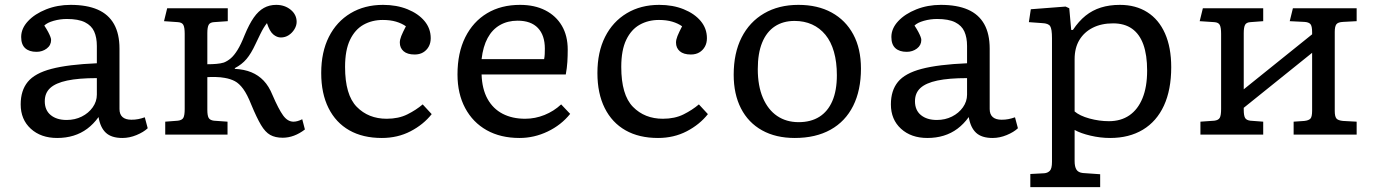

<svg xmlns="http://www.w3.org/2000/svg" viewBox="-20 -553 5652 789"><path d="M215 14Q148 14 106.5 -24Q65 -62 65 -124Q65 -181 94 -216.5Q123 -252 191.5 -270Q260 -288 378 -293V-364Q378 -399 367 -423.5Q356 -448 329 -461.5Q302 -475 255 -475Q227 -475 200.5 -467.5Q174 -460 162 -448Q172 -433 178 -421.5Q184 -410 187 -402Q190 -394 190 -389Q190 -367 172 -353.5Q154 -340 130 -340Q100 -340 83.5 -355Q67 -370 67 -401Q67 -436 95 -466Q123 -496 169.5 -514.5Q216 -533 270 -533Q337 -533 381.5 -513.5Q426 -494 448.5 -454Q471 -414 471 -353V-105Q471 -83 483.5 -72Q496 -61 520 -61Q535 -61 548 -63.5Q561 -66 575 -71L587 -26Q570 -10 541 2Q512 14 483 14Q438 14 415 -7.5Q392 -29 385 -72Q364 -43 338.5 -24Q313 -5 282 4.5Q251 14 215 14ZM254 -60Q288 -60 316 -74Q344 -88 361 -112Q378 -136 378 -164V-232Q303 -232 256 -222Q209 -212 186.5 -191.5Q164 -171 164 -137Q164 -100 188.5 -80Q213 -60 254 -60Z M1142 13Q1111 13 1090.5 1.5Q1070 -10 1052.5 -39.5Q1035 -69 1013 -122Q996 -165 979.5 -187.5Q963 -210 945 -219.5Q927 -229 903 -233Q887 -236 867 -236.5Q847 -237 832 -236V-102Q832 -78 837.5 -68.5Q843 -59 859 -57L915 -53V0H659V-53L711 -57Q728 -59 733.5 -69Q739 -79 739 -105V-414Q739 -440 733.5 -450.5Q728 -461 711 -462L654 -466L667 -519H916V-466L859 -462Q843 -461 837.5 -451Q832 -441 832 -417V-289Q852 -289 869.5 -290.5Q887 -292 900 -296Q915 -302 928.5 -313.5Q942 -325 956 -347.5Q970 -370 985 -408Q1004 -454 1023 -481Q1042 -508 1064.5 -520.5Q1087 -533 1115 -533Q1150 -533 1174.5 -513Q1199 -493 1199 -463Q1199 -448 1190 -433Q1181 -418 1166.5 -408.5Q1152 -399 1134 -399Q1118 -399 1103 -411.5Q1088 -424 1077 -458Q1070 -449 1063.5 -438.5Q1057 -428 1049.5 -412.5Q1042 -397 1030 -372Q1012 -333 993 -310.5Q974 -288 945 -273V-270Q984 -268 1013 -256Q1042 -244 1063.5 -221.5Q1085 -199 1100 -162Q1125 -104 1143.5 -78.5Q1162 -53 1186 -53Q1194 -53 1203 -55.5Q1212 -58 1222 -63L1233 -21Q1211 -4 1188 4.5Q1165 13 1142 13Z M1549 14Q1471 14 1415.5 -17.5Q1360 -49 1330 -109Q1300 -169 1300 -253Q1300 -339 1331.5 -401.5Q1363 -464 1420.5 -498.5Q1478 -533 1554 -533Q1610 -533 1654.5 -515Q1699 -497 1724.5 -466.5Q1750 -436 1750 -396Q1750 -376 1741.5 -361Q1733 -346 1718.5 -337.5Q1704 -329 1684 -329Q1654 -329 1638.5 -342.5Q1623 -356 1623 -378Q1623 -390 1629 -405Q1635 -420 1648 -445Q1631 -457 1607.5 -464Q1584 -471 1553 -471Q1509 -471 1474 -451.5Q1439 -432 1418.5 -389.5Q1398 -347 1398 -278Q1398 -163 1446 -114Q1494 -65 1569 -65Q1618 -65 1654 -83Q1690 -101 1717 -124L1754 -84Q1720 -41 1667 -13.5Q1614 14 1549 14Z M2115 14Q2037 14 1980 -18Q1923 -50 1891.5 -109Q1860 -168 1860 -247Q1860 -336 1892 -400Q1924 -464 1981.5 -498.5Q2039 -533 2117 -533Q2177 -533 2221 -510.5Q2265 -488 2289 -447Q2313 -406 2313 -349Q2313 -323 2311.5 -298.5Q2310 -274 2305 -247H1959Q1961 -187 1983.5 -146.5Q2006 -106 2045.5 -85.5Q2085 -65 2138 -65Q2179 -65 2217.5 -80.5Q2256 -96 2286 -124L2323 -85Q2286 -39 2230.5 -12.5Q2175 14 2115 14ZM1959 -310H2216Q2218 -320 2218.5 -330.5Q2219 -341 2219 -353Q2219 -408 2190.5 -438Q2162 -468 2107 -468Q2066 -468 2034.5 -450Q2003 -432 1984 -397Q1965 -362 1959 -310Z M2684 14Q2606 14 2550.5 -17.5Q2495 -49 2465 -109Q2435 -169 2435 -253Q2435 -339 2466.5 -401.5Q2498 -464 2555.5 -498.5Q2613 -533 2689 -533Q2745 -533 2789.5 -515Q2834 -497 2859.5 -466.5Q2885 -436 2885 -396Q2885 -376 2876.5 -361Q2868 -346 2853.5 -337.5Q2839 -329 2819 -329Q2789 -329 2773.5 -342.5Q2758 -356 2758 -378Q2758 -390 2764 -405Q2770 -420 2783 -445Q2766 -457 2742.5 -464Q2719 -471 2688 -471Q2644 -471 2609 -451.5Q2574 -432 2553.5 -389.5Q2533 -347 2533 -278Q2533 -163 2581 -114Q2629 -65 2704 -65Q2753 -65 2789 -83Q2825 -101 2852 -124L2889 -84Q2855 -41 2802 -13.5Q2749 14 2684 14Z M3246 14Q3168 14 3111.5 -17.5Q3055 -49 3025 -107.5Q2995 -166 2995 -246Q2995 -335 3027.5 -399Q3060 -463 3120 -498Q3180 -533 3261 -533Q3340 -533 3397.5 -501.5Q3455 -470 3486.5 -411.5Q3518 -353 3518 -271Q3518 -182 3486 -118Q3454 -54 3393 -20Q3332 14 3246 14ZM3262 -51Q3312 -51 3347 -73Q3382 -95 3400.5 -138Q3419 -181 3419 -244Q3419 -298 3407 -340Q3395 -382 3372 -410Q3349 -438 3317 -452.5Q3285 -467 3245 -467Q3198 -467 3164 -444.5Q3130 -422 3112 -378Q3094 -334 3094 -269Q3094 -200 3115 -151Q3136 -102 3173.5 -76.5Q3211 -51 3262 -51Z M3791 14Q3724 14 3682.5 -24Q3641 -62 3641 -124Q3641 -181 3670 -216.5Q3699 -252 3767.5 -270Q3836 -288 3954 -293V-364Q3954 -399 3943 -423.5Q3932 -448 3905 -461.5Q3878 -475 3831 -475Q3803 -475 3776.5 -467.5Q3750 -460 3738 -448Q3748 -433 3754 -421.5Q3760 -410 3763 -402Q3766 -394 3766 -389Q3766 -367 3748 -353.5Q3730 -340 3706 -340Q3676 -340 3659.5 -355Q3643 -370 3643 -401Q3643 -436 3671 -466Q3699 -496 3745.5 -514.5Q3792 -533 3846 -533Q3913 -533 3957.5 -513.5Q4002 -494 4024.5 -454Q4047 -414 4047 -353V-105Q4047 -83 4059.5 -72Q4072 -61 4096 -61Q4111 -61 4124 -63.5Q4137 -66 4151 -71L4163 -26Q4146 -10 4117 2Q4088 14 4059 14Q4014 14 3991 -7.5Q3968 -29 3961 -72Q3940 -43 3914.5 -24Q3889 -5 3858 4.5Q3827 14 3791 14ZM3830 -60Q3864 -60 3892 -74Q3920 -88 3937 -112Q3954 -136 3954 -164V-232Q3879 -232 3832 -222Q3785 -212 3762.5 -191.5Q3740 -171 3740 -137Q3740 -100 3764.5 -80Q3789 -60 3830 -60Z M4214 216V162L4271 159Q4285 158 4294 149Q4303 140 4303 112V-396Q4303 -434 4295.5 -445.5Q4288 -457 4263 -458L4208 -462L4216 -515L4359 -526L4374 -519L4382 -430H4389Q4413 -466 4441 -488.5Q4469 -511 4504 -522Q4539 -533 4582 -533Q4647 -533 4694.5 -503Q4742 -473 4767.5 -415.5Q4793 -358 4793 -277Q4793 -184 4763 -119Q4733 -54 4676.5 -20Q4620 14 4542 14Q4502 14 4461.5 4.5Q4421 -5 4396 -19V109Q4396 132 4403.5 144Q4411 156 4430 158L4501 163V216ZM4537 -55Q4586 -55 4621 -79Q4656 -103 4675 -149.5Q4694 -196 4694 -263Q4694 -327 4678.5 -370Q4663 -413 4632 -435Q4601 -457 4554 -457Q4506 -457 4470.5 -439Q4435 -421 4415.5 -388.5Q4396 -356 4396 -310V-95Q4417 -77 4457 -66Q4497 -55 4537 -55Z M4913 0V-53L4970 -57Q4987 -59 4992.5 -69Q4998 -79 4998 -105V-414Q4998 -440 4992.5 -450.5Q4987 -461 4970 -462L4910 -466L4923 -519H5171V-466L5118 -462Q5102 -461 5096.5 -451Q5091 -441 5091 -417V-186L5372 -412V-421Q5372 -446 5365 -454Q5358 -462 5340 -463L5280 -466L5293 -519H5555V-466L5499 -463Q5478 -462 5471.5 -453Q5465 -444 5465 -422V-97Q5465 -75 5471.5 -66.5Q5478 -58 5499 -56L5555 -53V0H5296V-53L5340 -56Q5358 -58 5365 -65.5Q5372 -73 5372 -98V-336L5091 -110V-102Q5091 -78 5096.5 -68.5Q5102 -59 5118 -57L5171 -53V0Z"/></svg>

Font: Literata Variable Black
Style: Regular
Weight: 900
Designer: Latin by Veronika Burian and Jose Scaglione. Greek by Irene Vlachou. Cyrillic by Vera Evstafieva.
Foundry: TypeTogether
Version: Version 3.021